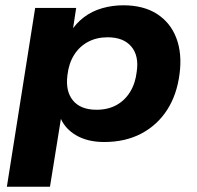

<svg xmlns="http://www.w3.org/2000/svg" viewBox="-20 -526 745 726"><path d="M6 180 113 -496H268L254 -404H246Q267 -438 297.5 -461Q328 -484 366.5 -495Q405 -506 446 -506Q523 -506 574 -473Q625 -440 647 -381.5Q669 -323 659 -247Q649 -168 612 -110.5Q575 -53 514.5 -21Q454 11 374 11Q310 11 266 -15.5Q222 -42 206 -87H212L169 180ZM345 -111Q388 -111 420 -128.5Q452 -146 472 -178.5Q492 -211 497 -255Q506 -315 476.5 -350Q447 -385 387 -385Q345 -385 312.5 -367.5Q280 -350 260 -318Q240 -286 235 -242Q227 -181 256 -146Q285 -111 345 -111Z"/></svg>

Font: Nunito Sans 10pt SemiExpanded ExtraBold
Style: Italic
Weight: 800
Width: 6
Italic angle: -9°
Designer: Vernon Adams
Foundry: Vernon Adams
Version: Version 3.101;gftools[0.9.27]